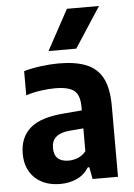

<svg xmlns="http://www.w3.org/2000/svg" viewBox="-56 -851 629 903"><g transform="rotate(-5 258.0 -399.0)"><path d="M192.5 10Q117 10 72.5 -32.5Q28 -75 28 -147Q28 -224 78 -267.5Q128 -311 240.5 -319L322.5 -326V-342.5Q322.5 -398.5 296 -419.5Q269.5 -440.5 206.5 -440.5Q176.5 -440.5 139.8 -435.5Q103 -430.5 68.5 -419.5V-533.5Q105.5 -544 150 -549.8Q194.5 -555.5 233 -555.5Q313 -555.5 364.2 -534.5Q415.5 -513.5 440.2 -465.2Q465 -417 465 -334.5V0H345L334.5 -56.5H327.5Q305 -21.5 269.8 -5.8Q234.5 10 192.5 10ZM172 -162Q172 -96 241 -96Q261.5 -96 283 -104Q304.5 -112 322.5 -133V-241L256 -235.5Q172 -228 172 -162ZM191 -617.5 294.5 -808H446L322 -617.5Z"/></g></svg>

Font: Encode Sans Semi Condensed
Style: Bold
Weight: 700
Width: 4
Designer: Multiple Designers
Foundry: Impallari Type
Version: Version 3.000; ttfautohint (v1.8.3) -l 8 -r 50 -G 200 -x 14 